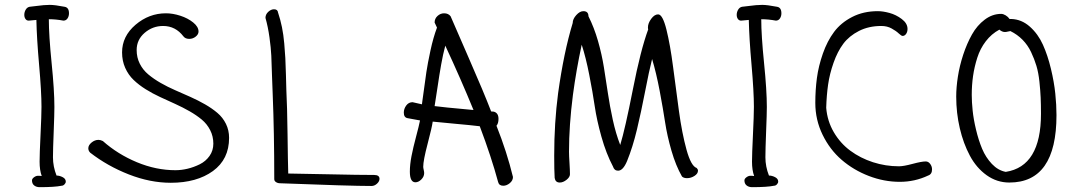

<svg xmlns="http://www.w3.org/2000/svg" viewBox="-20 -753 4452 791"><path d="M143.1 18.1Q129.9 18.1 120.8 11Q111.8 3.9 111.8 -9.8Q111.8 -16.6 120.1 -22.7Q128.4 -28.8 136.2 -28.8Q146 -28.8 151.9 -27.8Q143.1 -52.2 143.1 -86.9Q143.1 -117.7 147 -197.8Q150.9 -277.8 150.9 -313Q150.9 -374.5 141.1 -485.6Q131.3 -596.7 129.9 -670.9L98.1 -668Q89.8 -668 85 -674.8Q80.1 -681.6 80.1 -691.9Q80.1 -703.1 85.9 -713.1Q91.8 -723.1 102.1 -725.1Q107.9 -725.6 127 -728Q146 -730.5 159.2 -731.7Q172.4 -732.9 185.1 -732.9Q206.1 -732.9 246.1 -725.1Q264.2 -722.2 264.2 -698.2Q264.2 -686 258.1 -677Q252 -668 241.2 -668Q210.9 -673.8 181.2 -673.8Q181.2 -607.4 192.6 -493.9Q204.1 -380.4 204.1 -312Q204.1 -284.2 201.2 -210Q198.2 -135.7 198.2 -105Q198.2 -66.9 212.9 -29.8Q225.1 -29.8 238 -23.2Q251 -16.6 251 -4.9Q251 1 245.6 6.6Q240.2 12.2 233.9 12.2Q205.1 18.1 143.1 18.1Z M663.6 -698.2Q691.9 -698.2 722.9 -688.2Q753.9 -678.2 775.9 -660.4Q797.9 -642.6 797.9 -623Q797.9 -611.3 786.1 -602.1Q774.4 -592.8 759.8 -592.8Q743.7 -592.8 735.8 -603Q703.1 -646 651.9 -646Q608.9 -646 575.9 -617.7Q543 -589.4 543 -546.9Q543 -516.1 555.9 -490.5Q568.8 -464.8 591.1 -446.3Q613.3 -427.7 641.8 -411.4Q670.4 -395 701.9 -381.3Q733.4 -367.7 764.9 -353.5Q796.4 -339.4 825 -323Q853.5 -306.6 875.7 -287.8Q897.9 -269 910.9 -242.7Q923.8 -216.3 923.8 -185.1Q923.8 -96.7 857.2 -48.3Q790.5 0 683.6 0Q598.6 0 510.7 -34.4Q422.9 -68.8 351.6 -124Q343.8 -131.8 343.8 -142.1Q343.8 -154.8 357.2 -165.8Q370.6 -176.8 385.7 -176.8Q394 -176.8 403.8 -171.9Q464.8 -117.7 543.9 -84.7Q623 -51.8 702.6 -51.8Q727.1 -51.8 752.7 -57.9Q778.3 -64 803 -76.2Q827.6 -88.4 843.3 -110.6Q858.9 -132.8 858.9 -161.1Q858.9 -191.4 845.9 -216.8Q833 -242.2 811.3 -260.3Q789.6 -278.3 761.5 -294.4Q733.4 -310.5 702.1 -324.7Q670.9 -338.9 639.6 -353.3Q608.4 -367.7 580.3 -385.3Q552.2 -402.8 530.5 -423.6Q508.8 -444.3 495.8 -473.4Q482.9 -502.4 482.9 -537.1Q482.9 -603.5 538.3 -650.9Q593.8 -698.2 663.6 -698.2Z M1073.7 -679.2Q1073.7 -693.8 1085.2 -704.3Q1096.7 -714.8 1108.9 -714.8Q1124 -714.8 1125.5 -701.2Q1135.3 -671.9 1141.6 -641.1Q1147.9 -610.4 1151.1 -573.5Q1154.3 -536.6 1155.5 -513.7Q1156.7 -490.7 1158 -444.8Q1159.2 -398.9 1159.7 -381.8Q1163.1 -317.4 1164.6 -201.2Q1166 -85 1167.5 -38.1Q1218.3 -37.6 1337.9 -34.9Q1457.5 -32.2 1521.5 -32.2Q1543.5 -32.2 1543.5 -16.1Q1543.5 -5.9 1533.2 3.7Q1522.9 13.2 1510.7 13.2Q1423.3 13.2 1133.8 2Q1124.5 2 1117.2 -2.7Q1109.9 -7.3 1109.9 -15.1Q1109.9 -207.5 1103.5 -363.8Q1102.1 -389.6 1100.6 -440.7Q1099.1 -491.7 1097.7 -523.7Q1096.2 -555.7 1090.1 -599.4Q1084 -643.1 1073.7 -679.2Z M1710.4 -256.8 1659.7 -266.1Q1643.6 -268.6 1643.6 -289.1Q1643.6 -304.7 1653.6 -318.4Q1663.6 -332 1679.7 -332L1718.3 -323.2L1720.2 -337.9Q1731.4 -421.4 1736.6 -456.1Q1741.7 -490.7 1753.4 -544.9Q1765.1 -599.1 1780.3 -639.2L1770.5 -660.2Q1770.5 -676.3 1782.5 -687.3Q1794.4 -698.2 1809.6 -698.2Q1827.1 -698.2 1836.4 -686Q1847.7 -659.2 1910.6 -515.4Q1973.6 -371.6 2003.4 -293.9Q2007.3 -293 2014.6 -293Q2033.7 -287.6 2033.7 -263.2Q2033.7 -244.6 2025.4 -234.9Q2068.4 -126.5 2093.3 -23.9Q2093.3 -9.3 2080.3 1.5Q2067.4 12.2 2053.2 12.2Q2036.1 12.2 2032.2 -2.9Q2004.4 -106 1956.5 -232.9Q1920.4 -237.3 1854.2 -243.2Q1788.1 -249 1762.7 -252Q1759.8 -229.5 1741.7 -160.6Q1723.6 -91.8 1723.6 -65.9Q1723.6 -61.5 1725.6 -53.2Q1727.5 -44.9 1727.5 -40Q1727.5 -25.4 1715.8 -13.7Q1704.1 -2 1691.4 -2Q1668.5 -2 1668.5 -45.9Q1668.5 -74.7 1675.3 -109.9Q1682.1 -145 1694.1 -189.9Q1706.1 -234.9 1710.4 -256.8ZM1814.5 -564.9Q1804.7 -528.3 1797.4 -486.6Q1790 -444.8 1782.5 -393.6Q1774.9 -342.3 1770.5 -315.9Q1796.4 -312 1930.7 -299.8Q1878.4 -427.7 1814.5 -564.9Z M2850.1 -61Q2855.5 -55.7 2855.5 -49.8Q2855.5 -37.6 2841.1 -28.3Q2826.7 -19 2810.5 -19Q2796.4 -19 2789.6 -25.9Q2764.2 -70.3 2746.3 -132.1Q2728.5 -193.8 2720.2 -248.5Q2711.9 -303.2 2697.8 -378.2Q2683.6 -453.1 2666.5 -509.8Q2653.8 -460 2637.5 -375.2Q2621.1 -290.5 2604 -219Q2586.9 -147.5 2563.5 -89.8Q2546.9 -49.8 2526.4 -49.8Q2510.7 -49.8 2505.4 -66.9Q2477.1 -120.6 2457.8 -189.5Q2438.5 -258.3 2430.2 -315.2Q2421.9 -372.1 2407.7 -444.3Q2393.6 -516.6 2376.5 -568.8Q2354 -464.4 2340.3 -361.8Q2324.2 -236.3 2324.2 -127.9Q2324.2 -112.3 2326.2 -81.3Q2328.1 -50.3 2328.1 -35.2Q2328.1 -23.4 2314 -12.2Q2299.8 -1 2286.1 -1Q2268.1 -1 2265.1 -20Q2263.2 -50.8 2263.2 -111.8Q2263.2 -247.1 2279.3 -369.1Q2302.7 -537.6 2339.4 -658.2Q2339.4 -674.3 2354 -690.7Q2368.7 -707 2383.3 -707Q2404.3 -707 2404.3 -686Q2427.7 -639.6 2443.6 -584.2Q2459.5 -528.8 2468 -475.3Q2476.6 -421.9 2484.4 -369.1Q2492.2 -316.4 2504.6 -259.3Q2517.1 -202.1 2535.2 -155.8Q2555.2 -221.2 2587.2 -384Q2619.1 -546.9 2650.4 -631.8Q2649.4 -634.8 2649.4 -640.1Q2649.4 -657.2 2662.8 -675.5Q2676.3 -693.8 2691.4 -693.8Q2710 -693.8 2725.6 -631.1Q2741.2 -568.4 2752.9 -477.8Q2764.6 -387.2 2777.1 -295.7Q2789.6 -204.1 2808.3 -136.2Q2827.1 -68.4 2850.1 -61Z M3078.1 18.1Q3064.9 18.1 3055.9 11Q3046.9 3.9 3046.9 -9.8Q3046.9 -16.6 3055.2 -22.7Q3063.5 -28.8 3071.3 -28.8Q3081.1 -28.8 3086.9 -27.8Q3078.1 -52.2 3078.1 -86.9Q3078.1 -117.7 3082 -197.8Q3085.9 -277.8 3085.9 -313Q3085.9 -374.5 3076.2 -485.6Q3066.4 -596.7 3064.9 -670.9L3033.2 -668Q3024.9 -668 3020 -674.8Q3015.1 -681.6 3015.1 -691.9Q3015.1 -703.1 3021 -713.1Q3026.9 -723.1 3037.1 -725.1Q3043 -725.6 3062 -728Q3081.1 -730.5 3094.2 -731.7Q3107.4 -732.9 3120.1 -732.9Q3141.1 -732.9 3181.2 -725.1Q3199.2 -722.2 3199.2 -698.2Q3199.2 -686 3193.1 -677Q3187 -668 3176.3 -668Q3146 -673.8 3116.2 -673.8Q3116.2 -607.4 3127.7 -493.9Q3139.2 -380.4 3139.2 -312Q3139.2 -284.2 3136.2 -210Q3133.3 -135.7 3133.3 -105Q3133.3 -66.9 3147.9 -29.8Q3160.2 -29.8 3173.1 -23.2Q3186 -16.6 3186 -4.9Q3186 1 3180.7 6.6Q3175.3 12.2 3168.9 12.2Q3140.1 18.1 3078.1 18.1Z M3596.7 -707Q3617.7 -707 3644.5 -699.7Q3671.4 -692.4 3695.1 -674.6Q3718.8 -656.7 3718.8 -633.8Q3718.8 -621.6 3712.9 -613.3Q3707 -605 3698.7 -605Q3693.4 -605 3682.6 -615.2Q3671.9 -625.5 3653.3 -635.7Q3634.8 -646 3610.8 -646Q3559.1 -646 3518.8 -625.5Q3478.5 -605 3454.3 -572.8Q3430.2 -540.5 3414.1 -494.6Q3397.9 -448.7 3391.6 -404.5Q3385.3 -360.4 3383.8 -309.1Q3388.2 -254.4 3415 -208.5Q3441.9 -162.6 3483.2 -132.1Q3524.4 -101.6 3576.4 -84.7Q3628.4 -67.9 3683.6 -67.9Q3702.6 -67.9 3739.7 -77.9Q3776.9 -87.9 3793.9 -87.9Q3804.7 -87.9 3812.3 -77.6Q3819.8 -67.4 3819.8 -55.2Q3819.8 -35.2 3803.7 -29.8Q3749 -3.9 3687 -3.9Q3622.1 -3.9 3559.3 -28.1Q3496.6 -52.2 3447.8 -94.2Q3398.9 -136.2 3368.9 -197.8Q3338.9 -259.3 3338.9 -329.1Q3338.9 -382.3 3345.5 -431.6Q3352.1 -481 3370.1 -532.5Q3388.2 -584 3416.3 -621.6Q3444.3 -659.2 3490.7 -683.1Q3537.1 -707 3596.7 -707Z M3919.4 -355Q3919.4 -393.1 3926.3 -437.3Q3933.1 -481.4 3948.2 -527.6Q3963.4 -573.7 3984.4 -611.1Q4005.4 -648.4 4036.9 -672.1Q4068.4 -695.8 4104.5 -695.8Q4113.3 -695.8 4123.3 -689.7Q4133.3 -683.6 4139.2 -674.8H4146.5Q4189 -673.3 4222.9 -643.1Q4256.8 -612.8 4276.6 -568.8Q4296.4 -524.9 4309.6 -469.7Q4322.8 -414.6 4327.6 -367.4Q4332.5 -320.3 4332.5 -278.8Q4332.5 -1 4138.2 -1Q4086.9 -1 4044.7 -31.2Q4002.4 -61.5 3975.6 -111.8Q3948.7 -162.1 3934.1 -224.9Q3919.4 -287.6 3919.4 -355ZM4142.6 -625Q4140.1 -625 4132.6 -623Q4125 -621.1 4120.1 -621.1Q4108.4 -621.1 4097.2 -630.9Q4064.5 -613.3 4041.3 -583Q4018.1 -552.7 4006.1 -514.9Q3994.1 -477.1 3988.8 -439.9Q3983.4 -402.8 3983.4 -361.8Q3983.4 -333 3987.1 -297.6Q3990.7 -262.2 4001 -219Q4011.2 -175.8 4026.1 -140.1Q4041 -104.5 4066.4 -77.6Q4091.8 -50.8 4123.5 -44.9Q4268.6 -67.4 4268.6 -284.2Q4268.6 -322.8 4267.3 -351.1Q4266.1 -379.4 4262.2 -416.5Q4258.3 -453.6 4249.8 -481.9Q4241.2 -510.3 4227.8 -538.6Q4214.4 -566.9 4192.9 -588.9Q4171.4 -610.8 4142.6 -625Z"/></svg>

Font: Zhizn
Style: Regular
Weight: 400
Designer: Peter Zharnov
Foundry: Peter Zharnov
Version: Version 1.000